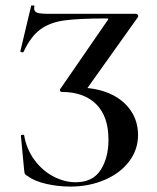

<svg xmlns="http://www.w3.org/2000/svg" viewBox="-20 -676 580 708"><path d="M83 -26Q74 -31 72 -34.5Q70 -38 69 -49L57 -176Q57 -178 62.5 -179Q68 -180 69 -177Q78 -125 107.5 -85.5Q137 -46 177.5 -25Q218 -4 259 -4Q322 -4 351 -49Q380 -94 380 -161Q380 -247 334.5 -292Q289 -337 207 -337Q203 -337 201.5 -341.5Q200 -346 203 -349L376 -600Q380 -605 379.5 -606.5Q379 -608 372 -608Q269 -608 216 -600.5Q163 -593 128 -567Q93 -541 67 -485Q67 -483 63 -483Q60 -483 57 -484.5Q54 -486 55 -487L95 -655Q95 -656 99 -656Q109 -656 107 -653Q106 -650 106 -645Q106 -633 117.5 -629Q129 -625 164 -625H481Q486 -625 488.5 -620.5Q491 -616 488 -612L295 -341L267 -353Q333 -353 383 -331.5Q433 -310 461 -270Q489 -230 489 -178Q489 -124 456 -80.5Q423 -37 365.5 -12.5Q308 12 239 12Q194 12 150.5 2Q107 -8 83 -26Z"/></svg>

Font: Cormorant Unicase SemiBold
Style: Regular
Weight: 600
Designer: Christian Thalmann (Catharsis Fonts)
Foundry: Catharsis Fonts
Version: Version 4.000